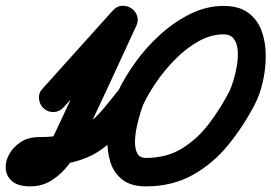

<svg xmlns="http://www.w3.org/2000/svg" viewBox="-85 -612 964 682"><path d="M70 -227Q55 -241 53.5 -262Q52 -283 67 -298Q129 -367 191.5 -436.5Q254 -506 316 -575Q331 -591 349 -591.5Q367 -592 381 -583Q396 -573 402 -556Q408 -539 399 -520Q351 -415 302.5 -311Q254 -207 205 -103Q188 -67 162 -31.5Q136 4 101 27Q66 50 23 50Q-20 50 -41 32.5Q-62 15 -64.5 -11Q-67 -37 -53 -63Q-39 -89 -12 -107Q15 -125 53 -125Q112 -125 152.5 -136Q193 -147 223 -169Q253 -191 280 -223Q307 -255 339 -296Q352 -312 373 -314.5Q394 -317 410 -304Q427 -291 429.5 -270.5Q432 -250 419 -233Q379 -182 343.5 -142.5Q308 -103 268.5 -76.5Q229 -50 177.5 -37Q126 -24 53 -24Q40 -24 37.5 -18.5Q35 -13 35 -24Q35 -31 33 -37Q29 -44 22.5 -47.5Q16 -51 23 -51Q43 -51 61 -68Q79 -85 92.5 -107.5Q106 -130 113 -145Q162 -250 210.5 -354Q259 -458 308 -562Q317 -582 336.5 -581.5Q356 -581 373 -570Q390 -559 398 -541Q406 -523 391 -507Q329 -438 266.5 -369Q204 -300 141 -231Q127 -215 106.5 -214Q86 -213 70 -227ZM333 -285Q341 -304 360.5 -311.5Q380 -319 400 -311Q419 -302 426.5 -282.5Q434 -263 425 -244Q421 -234 414 -212Q407 -190 401 -162.5Q395 -135 394.5 -109.5Q394 -84 402.5 -67.5Q411 -51 433 -51Q507 -51 562 -85Q617 -119 658 -173.5Q699 -228 730 -288Q736 -300 743.5 -324Q751 -348 756 -376.5Q761 -405 759.5 -431Q758 -457 746 -473.5Q734 -490 709 -490Q665 -490 621.5 -466Q578 -442 540 -404Q502 -366 472.5 -323.5Q443 -281 426 -245Q426 -245 426 -245Q426 -245 426 -245Q417 -226 397.5 -218.5Q378 -211 359 -220Q340 -229 332.5 -248.5Q325 -268 334 -287Q358 -338 396.5 -391.5Q435 -445 485 -490Q535 -535 592 -563Q649 -591 709 -591Q764 -591 797 -566.5Q830 -542 844.5 -501.5Q859 -461 859 -414Q859 -367 848.5 -321.5Q838 -276 820 -241Q780 -164 726 -97.5Q672 -31 599.5 9.5Q527 50 433 50Q380 50 349.5 26Q319 2 307 -36.5Q295 -75 296.5 -120.5Q298 -166 308 -209.5Q318 -253 333 -285Q333 -285 333 -285Q333 -285 333 -285Z"/></svg>

Font: FRB American Cursive Ultra
Style: Bold Italic
Weight: 1000
Italic angle: -25°
Version: Version 2.0;Modular Font Editor K font №1